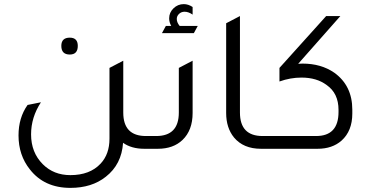

<svg xmlns="http://www.w3.org/2000/svg" viewBox="-20 -723 1792 933"><path d="M319 -458Q278 -458 278 -500Q278 -540 319 -540Q358 -540 358 -500Q358 -458 319 -458ZM689 -62H724V0H681Q619 0 578 -29Q571 76 494 136Q426 190 322 190Q195 190 125 100Q70 31 70 -65Q70 -151 114 -213L179 -226Q131 -153 131 -70Q131 18 188 75Q241 128 322 128Q417 128 469 72Q512 26 512 -49V-393L579 -428V-176Q579 -62 689 -62Z M767 -562 786 -597H812Q802 -615 802 -634Q802 -662 823 -682.5Q844 -703 873 -703Q895 -703 916 -689V-652Q896 -666 877 -666Q861 -666 850 -655.5Q839 -645 839 -631Q839 -614 853 -597H941L922 -562ZM704 0V-62H739Q849 -62 849 -176V-393L916 -428V-174Q916 -90 867 -43Q822 0 747 0Z M1248 0Q1163 0 1117 -55Q1079 -102 1079 -174V-610L1146 -645V-176Q1146 -62 1256 -62H1291V0Z M1429 -413Q1439 -414 1450 -414Q1540 -414 1604 -370Q1692 -307 1692 -190V-171Q1692 -87 1640 -40Q1595 0 1523 0H1271V-62H1516Q1625 -62 1625 -179V-189Q1625 -270 1567 -310Q1519 -346 1445 -346Q1391 -346 1338 -327V-393L1565 -645H1634Z"/></svg>

Font: Tajawal
Style: Regular
Weight: 400
Designer: Boutros Fonts
Foundry: Created by Boutros International 2017
Version: Version 1.700